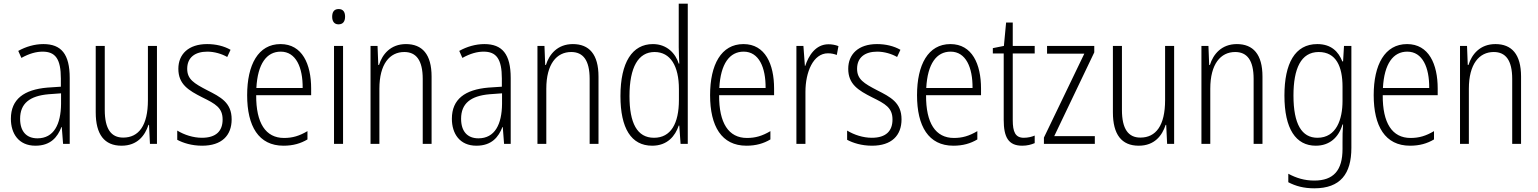

<svg xmlns="http://www.w3.org/2000/svg" viewBox="-20 -780 8338 1041"><path d="M215 -541C168 -541 120 -527 79 -504L96 -466C139 -490 177 -500 211 -500C280 -500 310 -461 310 -354V-310L236 -305C111 -294 39 -243 39 -136C39 -56 81 10 172 10C255 10 292 -37 313 -91H315L322 0H358V-357C358 -487 312 -541 215 -541ZM243 -269 311 -274V-217C310 -106 272 -30 183 -30C123 -30 89 -68 89 -136C89 -219 141 -260 243 -269Z M831 -531H782V-237C782 -99 732 -34 648 -34C583 -34 548 -80 548 -184V-531H499V-171C499 -51 546 10 639 10C725 10 766 -45 785 -103H788L793 0H831Z M1236 -133C1236 -224 1176 -254 1103 -291C1032 -328 995 -350 995 -407C995 -468 1037 -500 1104 -500C1142 -500 1183 -488 1212 -471L1230 -510C1195 -530 1151 -541 1103 -541C1002 -541 947 -486 947 -407C947 -323 1002 -290 1077 -252C1148 -217 1187 -196 1187 -132C1187 -70 1152 -33 1075 -33C1027 -33 979 -49 941 -72V-22C973 -5 1019 10 1076 10C1182 10 1236 -45 1236 -133Z M1501 -541C1380 -541 1320 -429 1320 -264C1320 -96 1382 10 1517 10C1569 10 1610 -2 1647 -24V-69C1603 -43 1566 -32 1520 -32C1420 -32 1368 -113 1369 -264H1667V-300C1667 -432 1619 -541 1501 -541ZM1502 -500C1585 -500 1622 -414 1621 -303H1370C1377 -435 1426 -500 1502 -500Z M1816 -731C1790 -731 1781 -713 1781 -689C1781 -665 1792 -648 1815 -648C1840 -648 1851 -664 1851 -690C1851 -713 1842 -731 1816 -731ZM1840 -531H1791V0H1840Z M2181 -541C2098 -541 2053 -486 2035 -428H2031L2027 -531H1989V0H2037V-299C2037 -433 2093 -498 2172 -498C2236 -498 2272 -454 2272 -352V0H2320V-365C2320 -486 2269 -541 2181 -541Z M2606 -541C2559 -541 2511 -527 2470 -504L2487 -466C2530 -490 2568 -500 2602 -500C2671 -500 2701 -461 2701 -354V-310L2627 -305C2502 -294 2430 -243 2430 -136C2430 -56 2472 10 2563 10C2646 10 2683 -37 2704 -91H2706L2713 0H2749V-357C2749 -487 2703 -541 2606 -541ZM2634 -269 2702 -274V-217C2701 -106 2663 -30 2574 -30C2514 -30 2480 -68 2480 -136C2480 -219 2532 -260 2634 -269Z M3086 -541C3003 -541 2958 -486 2940 -428H2936L2932 -531H2894V0H2942V-299C2942 -433 2998 -498 3077 -498C3141 -498 3177 -454 3177 -352V0H3225V-365C3225 -486 3174 -541 3086 -541Z M3516 10C3599 10 3641 -43 3660 -99H3663L3670 0H3709V-760H3660V-524C3660 -496 3662 -467 3663 -435H3660C3643 -490 3596 -541 3520 -541C3408 -541 3344 -442 3344 -259C3344 -85 3402 10 3516 10ZM3526 -33C3434 -33 3393 -113 3393 -259C3393 -416 3441 -498 3529 -498C3615 -498 3661 -422 3661 -297V-238C3661 -110 3617 -33 3526 -33Z M4011 -541C3890 -541 3830 -429 3830 -264C3830 -96 3892 10 4027 10C4079 10 4120 -2 4157 -24V-69C4113 -43 4076 -32 4030 -32C3930 -32 3878 -113 3879 -264H4177V-300C4177 -432 4129 -541 4011 -541ZM4012 -500C4095 -500 4132 -414 4131 -303H3880C3887 -435 3936 -500 4012 -500Z M4472 -540C4402 -540 4364 -478 4346 -423H4344L4336 -531H4298V0H4347V-282C4347 -389 4389 -491 4469 -491C4488 -491 4504 -487 4517 -482L4526 -530C4509 -537 4489 -540 4472 -540Z M4868 -133C4868 -224 4808 -254 4735 -291C4664 -328 4627 -350 4627 -407C4627 -468 4669 -500 4736 -500C4774 -500 4815 -488 4844 -471L4862 -510C4827 -530 4783 -541 4735 -541C4634 -541 4579 -486 4579 -407C4579 -323 4634 -290 4709 -252C4780 -217 4819 -196 4819 -132C4819 -70 4784 -33 4707 -33C4659 -33 4611 -49 4573 -72V-22C4605 -5 4651 10 4708 10C4814 10 4868 -45 4868 -133Z M5133 -541C5012 -541 4952 -429 4952 -264C4952 -96 5014 10 5149 10C5201 10 5242 -2 5279 -24V-69C5235 -43 5198 -32 5152 -32C5052 -32 5000 -113 5001 -264H5299V-300C5299 -432 5251 -541 5133 -541ZM5134 -500C5217 -500 5254 -414 5253 -303H5002C5009 -435 5058 -500 5134 -500Z M5531 -33C5485 -33 5471 -65 5471 -129V-490H5590V-531H5471V-658H5435L5423 -531L5363 -519V-490H5422V-130C5422 -37 5447 10 5522 10C5550 10 5571 4 5590 -4V-45C5574 -38 5553 -33 5531 -33Z M5916 0V-42H5696L5913 -496V-531H5657V-489H5859L5640 -34V0Z M6346 -531H6297V-237C6297 -99 6247 -34 6163 -34C6098 -34 6063 -80 6063 -184V-531H6014V-171C6014 -51 6061 10 6154 10C6240 10 6281 -45 6300 -103H6303L6308 0H6346Z M6686 -541C6603 -541 6558 -486 6540 -428H6536L6532 -531H6494V0H6542V-299C6542 -433 6598 -498 6677 -498C6741 -498 6777 -454 6777 -352V0H6825V-365C6825 -486 6774 -541 6686 -541Z M7122 -541C7001 -541 6944 -436 6944 -262C6944 -81 7006 10 7114 10C7189 10 7238 -35 7259 -105H7262C7259 -68 7259 -41 7259 -10V28C7259 144 7210 199 7106 199C7052 199 7008 185 6965 162V208C7005 229 7049 241 7106 241C7247 241 7307 163 7307 22V-531H7267L7262 -447H7258C7237 -500 7198 -541 7122 -541ZM7130 -498C7225 -498 7259 -418 7259 -310V-233C7259 -133 7226 -33 7123 -33C7038 -33 6993 -107 6993 -262C6993 -407 7033 -498 7130 -498Z M7609 -541C7488 -541 7428 -429 7428 -264C7428 -96 7490 10 7625 10C7677 10 7718 -2 7755 -24V-69C7711 -43 7674 -32 7628 -32C7528 -32 7476 -113 7477 -264H7775V-300C7775 -432 7727 -541 7609 -541ZM7610 -500C7693 -500 7730 -414 7729 -303H7478C7485 -435 7534 -500 7610 -500Z M8088 -541C8005 -541 7960 -486 7942 -428H7938L7934 -531H7896V0H7944V-299C7944 -433 8000 -498 8079 -498C8143 -498 8179 -454 8179 -352V0H8227V-365C8227 -486 8176 -541 8088 -541Z"/></svg>

Font: Noto Sans Armenian Condensed ExtraLight
Style: Regular
Weight: 200
Width: 3
Designer: Monotype Design Team
Foundry: Monotype Imaging Inc.
Version: Version 2.008